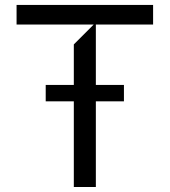

<svg xmlns="http://www.w3.org/2000/svg" viewBox="-20 -747 678 767"><path d="M591.6 -727.3V-649.1H362.9V-407.7H475.1V-342.3H362.9V0H274.9V-342.3H162.6V-407.7H274.9V-569.6L354.4 -649.1H46.2V-727.3Z"/></svg>

Font: Riot Sans
Style: Regular
Weight: 400
Designer: Rasmus Andersson
Foundry: rsms
Version: Version 4.001